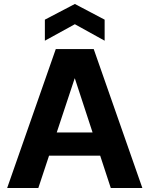

<svg xmlns="http://www.w3.org/2000/svg" viewBox="-20 -947 753 967"><path d="M16 0 261 -700H452L697 0H538L357 -552H356L173 0ZM127 -163 166 -280H534L572 -163ZM206 -742V-848L357 -927L507 -848V-742L357 -825Z"/></svg>

Font: DM Sans 28pt Black
Style: Regular
Weight: 900
Version: Version 4.004;gftools[0.9.30]